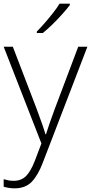

<svg xmlns="http://www.w3.org/2000/svg" viewBox="-20 -786 497 1048"><path d="M0 -531H50L180 -192Q197 -146 209 -112Q221 -78 228 -53H231Q238 -76 250 -111Q262 -146 278 -189L407 -531H457L214 101Q188 170 153.5 206Q119 242 60 242Q43 242 28 239.5Q13 237 0 233V192Q13 196 26 198.5Q39 201 55 201Q96 201 122 175Q148 149 170 92L206 -3ZM361 -758Q345 -737 320.5 -709.5Q296 -682 268 -654.5Q240 -627 214 -606H181V-614Q201 -634 224.5 -661Q248 -688 270 -716Q292 -744 305 -766H361Z"/></svg>

Font: Noto Sans Thaana ExtraLight
Style: Regular
Weight: 200
Designer: David Williams
Foundry: Google Inc.
Version: Version 3.001; ttfautohint (v1.8.4.7-5d5b)